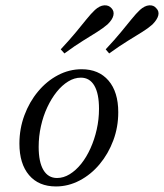

<svg xmlns="http://www.w3.org/2000/svg" viewBox="-20 -684 611 716"><path d="M188.7 11.3Q124.2 11.3 88.3 -31Q52.4 -73.4 52.4 -148.4Q52.4 -204 71 -254Q89.5 -304 121.8 -342.7Q154 -381.5 196 -403.6Q237.9 -425.8 284.7 -425.8Q348.4 -425.8 384.7 -383.5Q421 -341.1 421 -265.3Q421 -209.7 402.4 -160.1Q383.9 -110.5 351.6 -71.8Q319.4 -33.1 277 -10.9Q234.7 11.3 188.7 11.3ZM192.7 -20.2Q216.9 -20.2 239.9 -34.3Q262.9 -48.4 282.7 -73Q302.4 -97.6 317.3 -130.6Q332.3 -163.7 340.7 -201.2Q349.2 -238.7 349.2 -278.2Q349.2 -334.7 331.9 -364.5Q314.5 -394.4 281.5 -394.4Q257.3 -394.4 234.3 -380.2Q211.3 -366.1 191.5 -341.5Q171.8 -316.9 156.5 -284.3Q141.1 -251.6 132.7 -213.7Q124.2 -175.8 124.2 -136.3Q124.2 -79.8 141.9 -50Q159.7 -20.2 192.7 -20.2ZM220.2 -484.7 206.5 -500Q240.3 -536.3 263.3 -564.1Q286.3 -591.9 302.8 -612.5Q319.4 -633.1 333.9 -646.8Q351.6 -662.9 368.5 -664.1Q385.5 -665.3 396 -653.2Q406.5 -641.9 402.8 -626.2Q399.2 -610.5 380.6 -592.7Q364.5 -579 342.3 -564.9Q320.2 -550.8 289.9 -532.3Q259.7 -513.7 220.2 -484.7ZM387.1 -484.7 374.2 -500Q408.1 -536.3 430.6 -563.7Q453.2 -591.1 470.2 -612.1Q487.1 -633.1 501.6 -646.8Q519.4 -662.9 536.3 -664.1Q553.2 -665.3 562.9 -653.2Q574.2 -641.9 570.2 -626.2Q566.1 -610.5 548.4 -592.7Q533.1 -579 510.5 -564.9Q487.9 -550.8 457.7 -532.3Q427.4 -513.7 387.1 -484.7Z"/></svg>

Font: Playfair 12pt Light
Style: Italic
Weight: 300
Italic angle: -15.6°
Designer: Claus Eggers Sørensen
Foundry: Claus Eggers Sørensen
Version: Version 2.000;gftools[0.9.28]